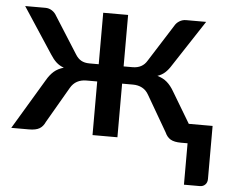

<svg xmlns="http://www.w3.org/2000/svg" viewBox="-50 -569 953 799"><g transform="rotate(5 426.5 -169.0)"><path d="M252 -328 155 -481C150.3 -489.7 143.8 -496.7 135.5 -502C127.2 -507.3 118 -510 108 -510H23.5L149 -318.5C157 -305.8 165.4 -295.4 174.2 -287.3C183.1 -279.1 193.7 -272.8 206 -268.5C189.7 -263.8 176.1 -256.8 165.2 -247.3C154.4 -237.8 144.7 -225.5 136 -210.5L10 0H84C103 0 117.6 -3 127.8 -9C137.9 -15 145.8 -24.5 151.5 -37.5L238 -186.5C245.3 -199.2 254.6 -208.5 265.7 -214.5C276.9 -220.5 289.8 -223.5 304.5 -223.5H349.5V0.5H453.5V-223.5H499C513.3 -223.5 526.2 -220.5 537.5 -214.5C548.8 -208.5 558 -199.2 565 -186.5L651.5 -37.5C657.2 -24.5 665.1 -15 675.2 -9C685.4 -3 700 0 719 0H746.5V173H813C822 173 829.4 170.1 835.2 164.2C841.1 158.4 844 150.5 844 140.5V-81H744.5L667 -210.5C658.3 -225.5 648.6 -237.8 637.7 -247.3C626.9 -256.8 613.3 -263.8 597 -268.5C609.7 -272.8 620.3 -279 629 -287C637.7 -295 646 -305.5 654 -318.5L779.5 -510H695.5C685.5 -510 676.2 -507.3 667.7 -502C659.2 -496.7 652.7 -489.7 648 -481L551 -328C538.3 -306.3 518.2 -295.5 490.5 -295.5H453.5V-510.5H349.5V-295.5H311C297 -295.5 285.3 -298.2 276 -303.5C266.7 -308.8 258.7 -317 252 -328Z"/></g></svg>

Font: Lato Semibold
Style: Regular
Weight: 600
Designer: Lukasz Dziedzic
Foundry: tyPoland Lukasz Dziedzic
Version: Version 2.006; 2014-01-15